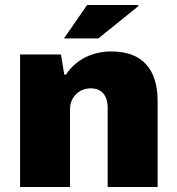

<svg xmlns="http://www.w3.org/2000/svg" viewBox="-20 -745 707 765"><path d="M235 -592H372L532 -721L530 -725H327ZM60 0H259V-310C259 -355 292 -393 342 -393C386 -393 409 -362 409 -318V0H608V-342C608 -467 549 -540 424 -540C351 -540 284 -510 243 -448H236L223 -528H60Z"/></svg>

Font: Archivo Black
Style: Regular
Weight: 900
Designer: Hector Gatti
Foundry: Omnibus-Type
Version: Version 2.001